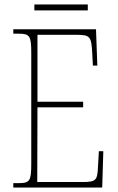

<svg xmlns="http://www.w3.org/2000/svg" viewBox="-20 -846 530 866"><path d="M135 -799H376V-826H135ZM40 0H441L446 -164H426L422 -94C419 -35 415 -25 354 -25H148L149 -362H355V-387H149V-689H325C388 -689 392 -680 396 -606L399 -550H419L413 -714H40V-694H65C115 -694 121 -683 121 -606V-108C121 -31 115 -20 65 -20H40Z"/></svg>

Font: Noto Serif Georgian Condensed Thin
Style: Regular
Weight: 100
Width: 3
Designer: Monotype Design Team, Akaki Razmadze
Foundry: Google LLC
Version: Version 2.003